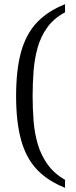

<svg xmlns="http://www.w3.org/2000/svg" viewBox="-20 -775 363 918"><path d="M291 123Q208 90 156.5 35.5Q105 -19 81 -105Q57 -191 57 -316Q57 -442 81 -527.5Q105 -613 156.5 -667.5Q208 -722 291 -755V-716Q238 -688 206.5 -644.5Q175 -601 160 -547.5Q145 -494 140.5 -435Q136 -376 136 -316Q136 -256 140.5 -197.5Q145 -139 160.5 -86Q176 -33 207.5 11Q239 55 291 85Z"/></svg>

Font: Noto Serif Tibetan Light
Style: Regular
Weight: 300
Version: Version 2.103